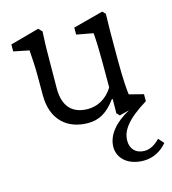

<svg xmlns="http://www.w3.org/2000/svg" viewBox="-114 -603 859 958"><g transform="rotate(-15 316.0 -124.0)"><path d="M511 262C560 262 602 239 632 203L607 175C584 199 558 216 527 216C484 216 456 189 456 145C456 95 489 44 597 -22V-58L523 -77C520 -101 515 -151 515 -249V-329C515 -391 515 -424 517 -495L502 -510L347 -469V-433L433 -417C436 -383 438 -326 438 -275V-136C404 -80 354 -59 309 -59C237 -59 184 -96 184 -198L185 -333C185 -391 186 -443 189 -492L171 -510L22 -469V-433L102 -417C105 -374 108 -331 108 -284V-183C108 -54 187 9 291 9C346 9 390 -13 436 -76L440 -75L439 -2L453 13L504 0C428 41 381 96 381 158C381 215 429 262 511 262Z"/></g></svg>

Font: TPK Tissa Web Quiz
Style: Regular
Weight: 400
Designer: Jacques Le Bailly, Suppakit Chalermlarp | Katatrad Co.,Ltd.
Foundry: Jacques Le Bailly, Cadson Demak Co.,Ltd.
Version: Version 5.000;Glyphs 3.1.2 (3151)